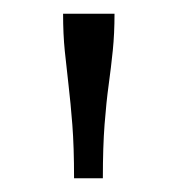

<svg xmlns="http://www.w3.org/2000/svg" viewBox="-20 -730 259 280"><path d="M147 -710H72Q72 -680 74.5 -655.5Q77 -631 80 -605.5Q83 -580 85.5 -548Q88 -516 88 -470H130Q130 -516 132.5 -548.5Q135 -581 138.5 -606.5Q142 -632 144.5 -656.5Q147 -681 147 -710Z"/></svg>

Font: Roboto Serif 28pt Condensed Light
Style: Regular
Weight: 300
Width: 3
Designer: Greg Gazdowicz
Foundry: Commercial Type
Version: Version 1.008